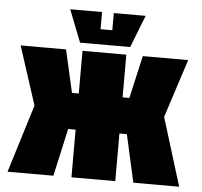

<svg xmlns="http://www.w3.org/2000/svg" viewBox="-52 -792 889 847"><g transform="rotate(5 392.0 -369.0)"><path d="M489 0H295V-211H262L215 0H12L105 -301L21 -560H222L265 -371H295V-560H489V-371H519L562 -560H763L679 -301L772 0H569L522 -211H489ZM418 -738H559L503 -595H281L225 -738H366V-662H418Z"/></g></svg>

Font: Tektur Condensed ExtraBold
Style: Regular
Weight: 800
Width: 3
Designer: Adam Jagosz
Foundry: Adam Jagosz
Version: Version 1.005;gftools[0.9.30]